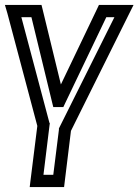

<svg xmlns="http://www.w3.org/2000/svg" viewBox="-25 -529 564 782"><path d="M239 208 264 4 502 -475 519 -509H483H396H378L370 -492L223 -185L148 -493L144 -509H127H32H-5L5 -475L127 -16L99 208L96 233H121H211H236L239 208ZM192 183H152L177 -21L178 -26L176 -30L62 -459H103L188 -109L192 -93H210H215H233L241 -110L408 -459H441L217 -10L215 -6V-1L192 183Z"/></svg>

Font: Gamestation Display Outline
Style: Italic
Weight: 400
Designer: Jonas Hecksher
Foundry: Jonas Hecksher, Playtypeª, e-types AS
Version: Version 1.003